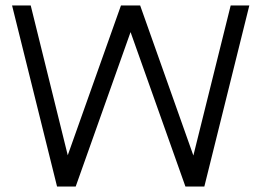

<svg xmlns="http://www.w3.org/2000/svg" viewBox="-20 -680 952 700"><path d="M188 0 24 -660H92L227 -114L421 -660H491L685 -113L821 -660H889L725 0H656L456 -563L256 0Z"/></svg>

Font: Lil Grotesk
Style: Regular
Weight: 400
Designer: Bastien Sozeau
Foundry: NBR — Bastien Sozeau
Version: Version 4.002; ttfautohint (v1.8.4.7-5d5b)